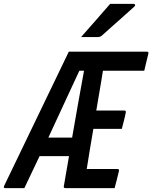

<svg xmlns="http://www.w3.org/2000/svg" viewBox="-81 -965 782 985"><path d="M44 0H-55Q-65 0 -59 -13Q24 -185 106.5 -356.5Q189 -528 272 -700H672Q683 -700 680 -689Q675 -667 669.5 -646Q664 -625 659 -602H447Q445 -591 443.5 -580Q442 -569 440 -558Q433 -518 426.5 -478Q420 -438 413 -398H556Q567 -398 564 -387Q560 -365 554.5 -345Q549 -325 544 -304H398Q389 -252 380.5 -200.5Q372 -149 364 -98H521Q532 -98 529 -87Q524 -65 518.5 -44Q513 -23 507 0H255Q246 0 246 -7Q253 -46 259.5 -85.5Q266 -125 273 -164H122Q83 -82 44 0ZM326 -602Q247 -431 167 -259H289Q304 -345 319 -430.5Q334 -516 350 -602ZM484 -945H605Q611 -945 612 -940Q613 -935 607 -930Q583 -909 565.5 -893Q548 -877 531 -862Q514 -847 492.5 -828Q471 -809 440 -781Q437 -779 432.5 -777Q428 -775 422 -775H335Q374 -819 409 -859Q444 -899 484 -945Z"/></svg>

Font: Recursive Mn Lnr St Med
Style: Italic
Weight: 500
Italic angle: -15°
Monospace: yes
Version: Version 1.079;hotconv 1.0.112;makeotfexe 2.5.65598; ttfautoh